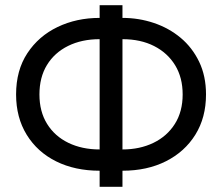

<svg xmlns="http://www.w3.org/2000/svg" viewBox="-20 -720 856 740"><path d="M364 0V-62Q269 -62 196.5 -98Q124 -134 83 -200.5Q42 -267 42 -356Q42 -449 85.5 -515Q129 -581 202 -616Q275 -651 364 -651V-700H452V-651Q515 -651 573 -631.5Q631 -612 676 -574.5Q721 -537 747.5 -482Q774 -427 774 -356Q774 -267 733 -201Q692 -135 619.5 -98.5Q547 -62 452 -62V0ZM364 -144V-569Q295 -569 242.5 -543Q190 -517 161 -469.5Q132 -422 132 -356Q132 -290 161.5 -242.5Q191 -195 243.5 -169.5Q296 -144 364 -144ZM452 -144Q519 -144 571.5 -169.5Q624 -195 654 -242.5Q684 -290 684 -356Q684 -421 655 -468.5Q626 -516 574 -542.5Q522 -569 452 -569Z"/></svg>

Font: Liter
Style: Regular
Weight: 400
Designer: Anton Skugarov
Foundry: skugi
Version: Version 1.004; ttfautohint (v1.8.4.7-5d5b)